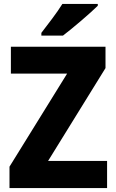

<svg xmlns="http://www.w3.org/2000/svg" viewBox="-20 -950 586 970"><path d="M474 -921V-930H295C268 -886 222 -827 189 -784V-770H298C349 -809 437 -884 474 -921ZM521 0V-137H223L513 -606V-714H35V-578H319L28 -108V0Z"/></svg>

Font: Noto Sans Thai Looped SemiCondensed ExtraBold
Style: Regular
Weight: 800
Width: 4
Designer: Sasikarn Vongin, Ben Mitchell
Foundry: The Fontpad Ltd
Version: Version 1.001